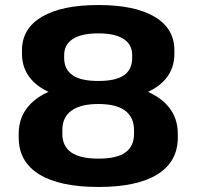

<svg xmlns="http://www.w3.org/2000/svg" viewBox="-20 -730 778 760"><path d="M369.4 10.1Q216.2 10.1 135.1 -40Q54 -90 54 -185.6V-200.5Q54 -263.6 91.7 -308.5Q129.4 -353.3 199.9 -377.4Q270.5 -401.4 369.4 -401.4Q467.8 -401.4 538.1 -377.4Q608.4 -353.3 646.1 -308.5Q683.8 -263.6 683.8 -200.5V-185.6Q683.8 -90.5 603.7 -40.2Q523.5 10.1 369.4 10.1ZM369.4 -102.1Q442.4 -102.1 476.5 -126.6Q510.5 -151.1 510.5 -200.5V-215Q510.5 -265.4 475.5 -291.9Q440.4 -318.3 369.4 -318.3Q298.8 -318.3 262.8 -292.1Q226.8 -265.9 226.8 -215V-200.5Q226.8 -151.1 262.1 -126.6Q297.4 -102.1 369.4 -102.1ZM369.4 -331.5Q274 -331.5 206.2 -353.3Q138.3 -375.1 102.6 -417Q67 -458.8 67 -516.9V-530.9Q67 -617 145.8 -663.6Q224.6 -710.1 369.4 -710.1Q514.1 -710.1 592.2 -663.6Q670.3 -617 670.3 -530.9V-516.9Q670.3 -458.3 634.9 -416.7Q599.4 -375.1 532.1 -353.3Q464.8 -331.5 369.4 -331.5ZM368.9 -409.5Q438.5 -409.5 470.9 -432.2Q503.2 -455 503.2 -500.4V-511.8Q503.2 -553.9 469.1 -575.9Q435.1 -597.9 368.9 -597.9Q302.7 -597.9 268.3 -575.7Q234 -553.4 234 -511.8V-500.4Q234 -455.5 266.9 -432.5Q299.8 -409.5 368.9 -409.5Z"/></svg>

Font: Pathway Extreme 8pt Thin
Style: Regular
Weight: 100
Version: Version 1.001;gftools[0.9.26]